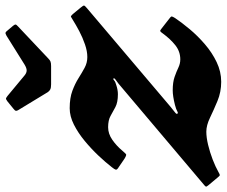

<svg xmlns="http://www.w3.org/2000/svg" viewBox="-135 -725 823 697"><g transform="rotate(-90 276.5 -376.5)"><path d="M290.5 -614.5Q294.5 -608.5 300.5 -605.5Q306.5 -602.5 319 -602.5H385Q396.5 -602.5 401.8 -604.8Q407 -607 413 -613L528.5 -722Q536 -728.5 536 -731.8Q536 -735 531 -741L514.5 -760.5Q510 -766.5 506.8 -767.8Q503.5 -769 495.5 -764.5L390 -698.5Q377.5 -691 368.8 -691.2Q360 -691.5 351 -699L277 -760.5Q270.5 -765.5 267.8 -766.2Q265 -767 257 -761L230 -739Q223.5 -734 222.8 -730.5Q222 -727 225.5 -721.5ZM18 -382Q10 -372 9 -367.5Q8 -363 19 -356.5L49 -336Q62 -328 65.2 -330.5Q68.5 -333 78 -344Q96 -365.5 117.8 -380.5Q139.5 -395.5 163 -395.5Q188.5 -395.5 204 -386.8Q219.5 -378 236.5 -369Q253.5 -360 283 -360Q298.5 -360 316.5 -366Q328 -369 333.2 -373.8Q338.5 -378.5 340.5 -375.5Q342 -372.5 335.2 -368Q328.5 -363.5 321 -357.5L-43.5 -49.5Q-51 -43.5 -52.2 -41Q-53.5 -38.5 -47.5 -31.5L-19.5 2Q-13 10 -10.5 10Q-8 10 1.5 4.5Q20 -6 46 -16Q72 -26 99 -32.5Q126 -39 147 -39Q170 -39 198 -25.5Q226 -12 258.5 1.5Q291 15 328 15Q365 15 399.5 -1.5Q434 -18 464.2 -44Q494.5 -70 518.8 -99Q543 -128 559.5 -152.5Q565.5 -162 565.2 -165Q565 -168 556 -174.5L522 -201Q514.5 -207.5 511.8 -206.2Q509 -205 503.5 -197Q483.5 -169.5 460.8 -151.5Q438 -133.5 409.5 -133.5Q394 -133.5 379.5 -140.5Q365 -147.5 345.8 -154.2Q326.5 -161 297 -161Q276.5 -161 244.5 -153Q227.5 -148.5 221 -144.5Q214.5 -140.5 212 -144.5Q210 -147.5 218 -153.5Q226 -159.5 238 -169.5L595.5 -472.5Q604.5 -480 604.8 -483Q605 -486 597.5 -495L574 -523.5Q567 -531.5 564.2 -530.5Q561.5 -529.5 552.5 -523.5Q535 -512.5 511.8 -500.2Q488.5 -488 463.8 -479.5Q439 -471 418 -471Q397 -471 379 -480.8Q361 -490.5 341.2 -503Q321.5 -515.5 295.5 -525.2Q269.5 -535 232 -535Q203 -535 172.8 -519.8Q142.5 -504.5 113.8 -480.8Q85 -457 60.2 -430.8Q35.5 -404.5 18 -382Z"/></g></svg>

Font: Besley
Style: Bold Italic
Weight: 700
Italic angle: -13°
Designer: Owen Earl
Foundry: indestructible type*
Version: Version 2.001